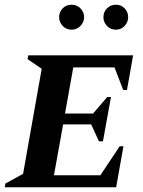

<svg xmlns="http://www.w3.org/2000/svg" viewBox="-34 -795 608 815"><path d="M-14 0 -11 -16 64 -57 143 -503 83 -544 86 -560H531L505 -413H489L452 -509H277L242 -313H361L421 -383H437L403 -195H386L353 -267H234L195 -51H392L474 -174H490L459 0ZM270 -669Q247 -669 232 -685Q217 -701 217 -722Q217 -744 232 -759.5Q247 -775 270 -775Q292 -775 307.5 -759.5Q323 -744 323 -722Q323 -701 307.5 -685Q292 -669 270 -669ZM458 -669Q435 -669 420 -685Q405 -701 405 -722Q405 -744 420 -759.5Q435 -775 458 -775Q480 -775 495 -759.5Q510 -744 510 -722Q510 -701 495 -685Q480 -669 458 -669Z"/></svg>

Font: Spectral SC
Style: Bold Italic
Weight: 700
Italic angle: -10°
Designer: Jean-Baptiste Levee
Foundry: Production Type
Version: Version 2.001